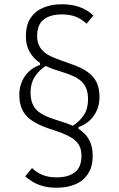

<svg xmlns="http://www.w3.org/2000/svg" viewBox="-20 -730 559 905"><path d="M417 3Q417 55 395 89Q373 123 334.5 139Q296 155 246 155Q200 155 163.5 141Q127 127 99 101L131 62Q151 82 179 94Q207 106 247 106Q302 106 333 82Q364 58 364 4Q364 -27 351.5 -47.5Q339 -68 316 -81.5Q293 -95 264 -106L205 -126Q156 -143 126.5 -164.5Q97 -186 84 -215Q71 -244 71 -282Q71 -333 97.5 -371Q124 -409 169 -424V-433Q139 -453 120.5 -484Q102 -515 102 -559Q102 -612 124 -645Q146 -678 184.5 -694Q223 -710 272 -710Q319 -710 356 -696.5Q393 -683 420 -657L388 -618Q368 -638 340 -650Q312 -662 271 -662Q217 -662 186 -638Q155 -614 155 -559Q155 -529 168 -508Q181 -487 203.5 -473.5Q226 -460 255 -450L313 -429Q364 -412 393.5 -390.5Q423 -369 436 -340.5Q449 -312 449 -273Q449 -223 422.5 -185Q396 -147 350 -131V-123Q382 -103 399.5 -72Q417 -41 417 3ZM395 -261Q395 -294 385 -317Q375 -340 351.5 -356.5Q328 -373 287 -386L229 -405Q221 -408 212.5 -411.5Q204 -415 195 -419Q163 -398 143.5 -367.5Q124 -337 124 -294Q124 -245 147.5 -217Q171 -189 232 -169L290 -150Q299 -147 307 -144Q315 -141 323 -137Q356 -158 375.5 -188Q395 -218 395 -261Z"/></svg>

Font: IBM Plex Sans Condensed Light
Style: Regular
Weight: 300
Width: 3
Designer: Mike Abbink, Paul van der Laan, Pieter van Rosmalen
Foundry: Bold Monday
Version: Version 3.201